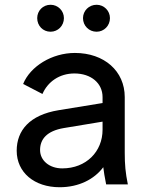

<svg xmlns="http://www.w3.org/2000/svg" viewBox="-20 -773 615 805"><path d="M230 12C310 12 375 -21 413 -72C415 -53 419 -31 425 0H516C506 -49 503 -83 503 -133V-366C503 -475 417 -551 294 -551C198 -551 107 -495 77 -421L158 -379C180 -430 229 -465 292 -465C362 -465 410 -424 410 -366V-341L226 -311C104 -291 50 -226 50 -141C50 -50 124 12 230 12ZM136 -697C136 -665 160 -640 192 -640C223 -640 248 -665 248 -697C248 -728 223 -753 192 -753C160 -753 136 -728 136 -697ZM148 -144C148 -190 177 -224 247 -236L410 -263V-229C410 -138 342 -67 241 -67C187 -67 148 -100 148 -144ZM328 -697C328 -665 353 -640 385 -640C416 -640 441 -665 441 -697C441 -728 416 -753 385 -753C353 -753 328 -728 328 -697Z"/></svg>

Font: Mluvka Medium
Style: Regular
Weight: 500
Designer: Modified by Jiří Krblich, Original typeface by Gumpita Rahayu
Foundry: Gumpita Rahayu & Jiří Krblich
Version: Version 2.000;Glyphs 3.1.1 (3134)